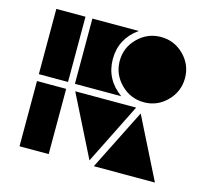

<svg xmlns="http://www.w3.org/2000/svg" viewBox="-100 -819 1046 941"><g transform="rotate(15 422.5 -348.5)"><path d="M423 -22 268 -331H577ZM606 -366Q538 -366 489 -415Q440 -464 440 -532Q440 -600 489 -648.5Q538 -697 606 -697Q674 -697 722.5 -648.5Q771 -600 771 -532Q771 -464 722.5 -415Q674 -366 606 -366ZM492 -366H257V-697H492Q405 -635 405 -532Q405 -429 492 -366ZM222 -366H74V-697H222ZM222 0H74V-331H222ZM761 0H451L606 -309Z"/></g></svg>

Font: Geotalism
Style: Regular
Weight: 400
Designer: GGBotNet
Foundry: GGBotNet
Version: 1.00